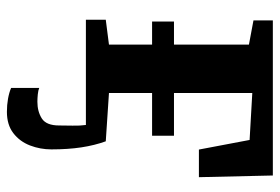

<svg xmlns="http://www.w3.org/2000/svg" viewBox="-150 -445 830 570"><g transform="rotate(90 265.0 -160.0)"><path d="M312 234.5Q291.5 234.5 273.2 231.2Q255 228 241 222V138.5Q247.5 141.5 260.2 142.8Q273 144 282 144Q311 144 331.8 130.8Q352.5 117.5 352.5 79.5Q352.5 61.5 353 39.5Q353.5 17.5 351 0H38.5V-59L112.5 -68.5V-196.5H44V-261.5H112.5V-484L40.5 -497.5V-555H501L506 -335.5H424L395.5 -486L256 -494V-261.5H383V-196.5H256V-68.5L399.5 -59Q411.5 -26 417.5 13.5Q423.5 53 423.5 102.5Q423.5 135.5 411.8 166Q400 196.5 375.2 215.5Q350.5 234.5 312 234.5Z"/></g></svg>

Font: Merriweather 20pt
Style: Bold
Weight: 700
Version: Version 2.100